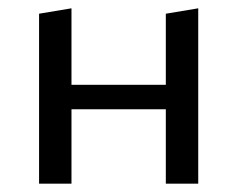

<svg xmlns="http://www.w3.org/2000/svg" viewBox="-20 -442 571 462"><path d="M457 -422V0H379V-179H152V0H74V-409L152 -422V-238H379V-409Z"/></svg>

Font: Ysabeau Infant Medium
Style: Regular
Weight: 500
Designer: Christian Thalmann (Catharsis Fonts)
Version: Version 0.003